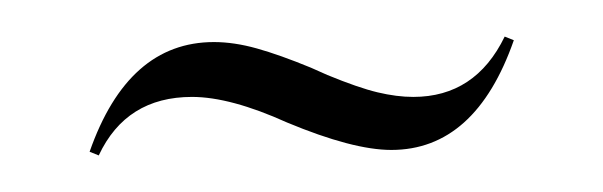

<svg xmlns="http://www.w3.org/2000/svg" viewBox="-20 -325 330 105"><path d="M29 -242Q50 -302 97 -302Q108 -302 120.5 -298.5Q133 -295 150 -288L159 -284Q176 -277 186.5 -274.5Q197 -272 206 -272Q240 -272 256 -305L261 -303Q240 -243 194 -243Q173 -243 137 -258Q106 -272 85 -272Q49 -272 34 -240Z"/></svg>

Font: Moniqa Cond Display
Style: Regular
Weight: 400
Width: 3
Designer: Rajesh Rajput
Foundry: Rajesh Rajput
Version: Version 1.000